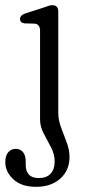

<svg xmlns="http://www.w3.org/2000/svg" viewBox="-38 -490 344 743"><path d="M187.5 -54.5Q187.5 -26 198.2 3Q209 32 220 60.8Q231 89.5 231 117.5Q231 169.5 195.2 201.2Q159.5 233 102 233Q45 233 13.8 204Q-17.5 175 -17.5 137.5Q-17.5 112.5 -6.2 99.2Q5 86 23.5 86Q41 86 51.2 99Q61.5 112 61.5 134.5V149Q61.5 172.5 74.2 186Q87 199.5 113.5 199Q141.5 199 157.5 182.5Q173.5 166 173.5 134Q173.5 106.5 159.2 79.8Q145 53 131 26.2Q117 -0.5 117 -27.5V-370.5Q117 -396.5 96 -398.5L57 -399.5Q39.5 -402 39.5 -416.5Q39.5 -431 60 -438L125.5 -459Q136.5 -462.5 146.5 -466.2Q156.5 -470 164 -470Q187.5 -470 187.5 -445Z"/></svg>

Font: Fraunces 9pt S100 Light
Style: Regular
Weight: 300
Version: Version 1.000; ttfautohint (v1.8.3)